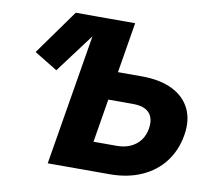

<svg xmlns="http://www.w3.org/2000/svg" viewBox="-80 -820 1019 912"><g transform="rotate(10 429.5 -364.0)"><path d="M169.9 -442.4 58.1 -510.7 213.4 -727.5H383.3ZM395 -484.4H574.2Q663.1 -484.4 722.7 -455.1Q782.2 -425.8 808.3 -372.1Q834.5 -318.4 822.3 -244.6Q809.6 -169.4 767.6 -114.5Q725.6 -59.6 658.7 -29.8Q591.8 0 504.4 0H206.5L327.1 -727.5H500L402.8 -138.7H515.1Q552.2 -138.7 580.8 -151.6Q609.4 -164.6 627.7 -188.5Q646 -212.4 651.4 -246.1Q656.7 -278.3 647.9 -301.3Q639.2 -324.2 616.2 -336.2Q593.3 -348.1 556.2 -348.1H373Z"/></g></svg>

Font: Inter 18pt ExtraBold
Style: Italic
Weight: 800
Italic angle: -9.3988°
Designer: Rasmus Andersson
Foundry: rsms
Version: Version 4.001;git-66647c0bb